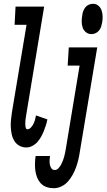

<svg xmlns="http://www.w3.org/2000/svg" viewBox="-20 -770 562 1013"><path d="M462 -590Q446 -590 433.5 -600Q421 -610 416 -625Q411 -640 411 -656.5Q411 -673 414 -689Q415 -700 419 -711Q423 -722 430.5 -731.5Q438 -741 449 -745.5Q460 -750 471 -750Q487 -750 499 -740Q511 -730 516 -715Q521 -700 521.5 -683.5Q522 -667 519 -651Q517 -640 513.5 -629Q510 -618 502 -608.5Q494 -599 483.5 -594.5Q473 -590 462 -590ZM119 8Q99 8 82.5 -1Q66 -10 56 -26Q46 -42 42 -60.5Q38 -79 37 -98.5Q36 -118 38 -138Q40 -158 43 -178L120 -639H57L62 -735H213L118 -162Q117 -157 116.5 -152Q116 -147 115 -142Q114 -137 114 -132Q114 -127 113.5 -122Q113 -117 113.5 -112Q114 -107 114.5 -102Q115 -97 117 -92.5Q119 -88 124 -88Q135 -88 143.5 -97.5Q152 -107 157 -117.5Q162 -128 165 -139Q168 -150 170 -161L230 -140Q227 -124 222 -108.5Q217 -93 211 -78Q205 -63 196.5 -48Q188 -33 177 -20.5Q166 -8 150.5 0Q135 8 119 8ZM264 223Q244 223 226 217Q208 211 195.5 197.5Q183 184 176 166.5Q169 149 166.5 130.5Q164 112 164.5 92Q165 72 168 53H244Q242 64 241.5 75.5Q241 87 243 98Q245 109 251 118Q257 127 269 127Q279 127 287.5 118.5Q296 110 301.5 100Q307 90 311 79.5Q315 69 318 59Q321 49 323 38Q325 27 327 17L400 -424H337L343 -520H493L401 32Q398 53 393 73.5Q388 94 381 113.5Q374 133 363.5 152Q353 171 338.5 187.5Q324 204 304 213.5Q284 223 264 223Z"/></svg>

Font: Iosevka Gothic
Style: Bold Italic
Weight: 700
Italic angle: -9°
Monospace: yes
Designer: Belleve Invis
Foundry: Belleve Invis
Version: Version 15.5.1; ttfautohint (v1.8.4)